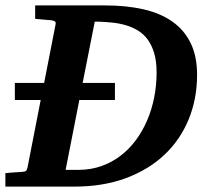

<svg xmlns="http://www.w3.org/2000/svg" viewBox="-35 -691 768 711"><path d="M20 -383.8H128.4L170.9 -601.1Q172.4 -609.9 167.2 -612.5Q162.1 -615.2 152.8 -616.2Q143.6 -616.7 134.3 -617.7Q126 -618.7 115.7 -619.4Q105.5 -620.1 95.2 -621.1V-670.9H355Q432.6 -670.9 495.4 -656.7Q558.1 -642.6 602.5 -611.6Q647 -580.6 670.9 -531.7Q694.8 -482.9 694.8 -414.1Q694.8 -324.7 663.6 -248.8Q632.3 -172.9 573.7 -117.7Q515.1 -62.5 430.9 -31.2Q346.7 0 241.2 0H-15.1V-49.8Q-3.9 -50.8 6.8 -51.8Q17.6 -52.7 25.9 -53.2Q35.6 -53.7 44.9 -54.2Q57.1 -55.2 60.8 -57.9Q64.5 -60.5 66.9 -70.8L115.7 -320.8H20ZM544.9 -422.9Q544.9 -463.9 536.1 -493.7Q527.3 -523.4 512.2 -544.2Q497.1 -564.9 476.3 -577.6Q455.6 -590.3 431.6 -597.4Q407.7 -604.5 381.8 -607.2Q356 -609.9 330.1 -610.8H315.9L271 -383.8H390.6V-320.8H258.8L208 -62H258.8Q302.7 -62.5 341.1 -76.2Q379.4 -89.8 411.1 -114Q442.9 -138.2 467.8 -171.6Q492.7 -205.1 509.8 -244.9Q526.9 -284.7 535.9 -329.8Q544.9 -375 544.9 -422.9Z"/></svg>

Font: Charis SIL Eur
Style: Bold Italic
Weight: 700
Italic angle: -11°
Foundry: SIL International
Version: Version 5.000